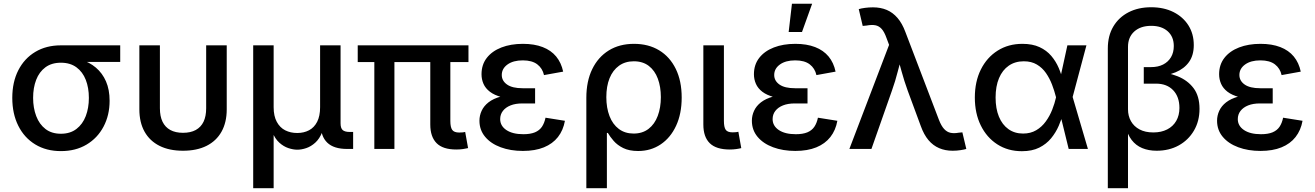

<svg xmlns="http://www.w3.org/2000/svg" viewBox="-20 -775 6840 999"><path d="M296.9 11.2Q220.7 11.2 163.6 -23.4Q106.4 -58.1 75.2 -120.6Q43.9 -183.1 43.9 -265.6Q43.9 -348.1 75.4 -409.7Q106.9 -471.2 163.8 -505.1Q220.7 -539.1 296.9 -539.1H605.5V-452.6H376L296.9 -448.7Q248.5 -448.7 216.3 -424.8Q184.1 -400.9 168.2 -359.6Q152.3 -318.4 152.3 -265.6Q152.3 -213.4 168.5 -170.9Q184.6 -128.4 216.6 -103.8Q248.5 -79.1 296.9 -79.1Q345.2 -79.1 377.7 -104Q410.2 -128.9 426.3 -171.1Q442.4 -213.4 442.4 -265.6Q442.4 -318.4 426.3 -359.6Q410.2 -400.9 377.7 -424.8Q345.2 -448.7 296.9 -448.7V-479.5Q352.5 -479.5 398.9 -465.6Q445.3 -451.7 479 -423.1Q512.7 -394.5 531.5 -351.6Q550.3 -308.6 550.3 -250.5Q550.3 -175.8 518.8 -116.2Q487.3 -56.6 430.4 -22.7Q373.5 11.2 296.9 11.2Z M932.1 9.3Q860.8 9.3 810.1 -16.1Q759.3 -41.5 732.2 -89.8Q705.1 -138.2 705.1 -206.1V-539.1H812V-211.9Q812 -169.9 825.7 -141.6Q839.4 -113.3 866.2 -98.6Q893.1 -84 932.1 -84Q971.7 -84 998.5 -98.6Q1025.4 -113.3 1039.1 -141.6Q1052.7 -169.9 1052.7 -211.9V-539.1H1159.7V-206.1Q1159.7 -138.2 1132.6 -89.8Q1105.5 -41.5 1054.7 -16.1Q1003.9 9.3 932.1 9.3Z M1297.4 204.1V-539.1H1403.8V-217.3Q1403.8 -170.9 1420.2 -140.9Q1436.5 -110.8 1464.1 -96.9Q1491.7 -83 1526.4 -83Q1561 -83 1587.9 -97.2Q1614.7 -111.3 1630.1 -141.1Q1645.5 -170.9 1645.5 -217.3V-539.1H1752V-133.3Q1752 -108.4 1762.9 -98.4Q1773.9 -88.4 1800.8 -88.4H1817.4V0H1786.1Q1716.8 0 1682.9 -32.7Q1648.9 -65.4 1648.9 -127.9V-177.2H1670.4Q1670.4 -123 1656.5 -87.9Q1642.6 -52.7 1620.4 -32.7Q1598.1 -12.7 1573.5 -4.4Q1548.8 3.9 1526.9 3.9Q1505.4 3.9 1480.5 -4.4Q1455.6 -12.7 1433.3 -32.7Q1411.1 -52.7 1397 -87.9Q1382.8 -123 1382.8 -177.2H1403.8V204.1Z M2354 2.9Q2284.2 2.9 2251.5 -30.3Q2218.8 -63.5 2218.8 -127V-511.2H2323.2V-145.5Q2323.2 -112.8 2333 -99.1Q2342.8 -85.4 2369.1 -85.4Q2380.9 -85.4 2387.7 -86.2Q2394.5 -86.9 2400.4 -88.4L2415.5 -4.4Q2405.3 -2 2389.2 0.5Q2373 2.9 2354 2.9ZM1927.7 0V-511.2H2032.2V0ZM1841.3 -452.1V-539.1H2417.5V-452.1Z M2700.7 10.3Q2636.2 10.3 2585 -8.8Q2533.7 -27.8 2504.2 -63.2Q2474.6 -98.6 2474.6 -147Q2474.6 -173.8 2486.1 -198.7Q2497.6 -223.6 2522 -242.7Q2546.4 -261.7 2586.4 -272.9Q2626.5 -284.2 2684.1 -284.2H2764.2V-236.8H2697.8Q2662.1 -236.8 2636.5 -226.6Q2610.8 -216.3 2596.7 -198Q2582.5 -179.7 2582.5 -155.3Q2582.5 -120.1 2614.7 -98.4Q2647 -76.7 2703.1 -76.7Q2739.7 -76.7 2763.2 -86.4Q2786.6 -96.2 2799.6 -115.2Q2812.5 -134.3 2818.4 -162.6L2919.4 -146.5Q2910.6 -97.2 2883.1 -62Q2855.5 -26.9 2809.8 -8.3Q2764.2 10.3 2700.7 10.3ZM2686 -259.3Q2629.4 -259.3 2590.8 -269.5Q2552.2 -279.8 2529.1 -297.6Q2505.9 -315.4 2495.6 -338.9Q2485.4 -362.3 2485.4 -388.7Q2485.4 -438.5 2512.9 -473.9Q2540.5 -509.3 2589.1 -528.1Q2637.7 -546.9 2700.7 -546.9Q2760.3 -546.9 2803.7 -530Q2847.2 -513.2 2873.8 -481Q2900.4 -448.7 2910.2 -402.3L2810.5 -384.3Q2802.7 -419.4 2775.6 -440.2Q2748.5 -460.9 2700.2 -460.9Q2650.4 -460.9 2620.6 -439.5Q2590.8 -418 2590.8 -384.8Q2590.8 -354.5 2618.2 -335.2Q2645.5 -315.9 2699.2 -315.9H2764.2V-259.3Z M3030.8 204.1V-266.1Q3030.8 -352.1 3061.3 -415Q3091.8 -478 3147.5 -512.5Q3203.1 -546.9 3278.8 -546.9Q3354 -546.9 3409.7 -513.2Q3465.3 -479.5 3496.1 -416.7Q3526.9 -354 3526.9 -267.6Q3526.9 -183.1 3497.8 -120.6Q3468.8 -58.1 3417.5 -23.7Q3366.2 10.7 3300.3 10.7Q3253.9 10.7 3222.9 -4.6Q3191.9 -20 3172.9 -42Q3153.8 -64 3142.6 -83.5H3137.7V204.1ZM3276.9 -80.1Q3322.8 -80.1 3354.5 -104.5Q3386.2 -128.9 3402.3 -171.9Q3418.5 -214.8 3418.5 -269.5Q3418.5 -323.7 3402.8 -365.7Q3387.2 -407.7 3356 -431.9Q3324.7 -456.1 3277.8 -456.1Q3232.9 -456.1 3200.7 -432.9Q3168.5 -409.7 3151.6 -367.9Q3134.8 -326.2 3134.8 -269.5Q3134.8 -213.9 3151.4 -170.9Q3168 -127.9 3200 -104Q3231.9 -80.1 3276.9 -80.1Z M3777.3 2.9Q3706.5 2.9 3673.1 -29.8Q3639.6 -62.5 3639.6 -127V-539.1H3746.6V-146Q3746.6 -113.3 3755.9 -99.9Q3765.1 -86.4 3791.5 -86.4Q3802.7 -86.4 3809.6 -87.2Q3816.4 -87.9 3821.8 -89.4L3836.9 -4.4Q3826.2 -1.5 3810.3 0.7Q3794.4 2.9 3777.3 2.9Z M4118.2 10.3Q4053.7 10.3 4002.4 -8.8Q3951.2 -27.8 3921.6 -63.2Q3892.1 -98.6 3892.1 -147Q3892.1 -173.8 3903.6 -198.7Q3915 -223.6 3939.5 -242.7Q3963.9 -261.7 4003.9 -272.9Q4043.9 -284.2 4101.6 -284.2H4181.6V-236.8H4115.2Q4079.6 -236.8 4054 -226.6Q4028.3 -216.3 4014.2 -198Q4000 -179.7 4000 -155.3Q4000 -120.1 4032.2 -98.4Q4064.5 -76.7 4120.6 -76.7Q4157.2 -76.7 4180.7 -86.4Q4204.1 -96.2 4217 -115.2Q4230 -134.3 4235.8 -162.6L4336.9 -146.5Q4328.1 -97.2 4300.5 -62Q4272.9 -26.9 4227.3 -8.3Q4181.6 10.3 4118.2 10.3ZM4103.5 -259.3Q4046.9 -259.3 4008.3 -269.5Q3969.7 -279.8 3946.5 -297.6Q3923.3 -315.4 3913.1 -338.9Q3902.8 -362.3 3902.8 -388.7Q3902.8 -438.5 3930.4 -473.9Q3958 -509.3 4006.6 -528.1Q4055.2 -546.9 4118.2 -546.9Q4177.7 -546.9 4221.2 -530Q4264.6 -513.2 4291.3 -481Q4317.9 -448.7 4327.6 -402.3L4228 -384.3Q4220.2 -419.4 4193.1 -440.2Q4166 -460.9 4117.7 -460.9Q4067.9 -460.9 4038.1 -439.5Q4008.3 -418 4008.3 -384.8Q4008.3 -354.5 4035.6 -335.2Q4063 -315.9 4116.7 -315.9H4181.6V-259.3ZM4083.5 -608.4 4100.6 -755.4H4205.6L4152.8 -608.4Z M4399.4 0 4606 -541.5 4592.8 -576.7Q4581.5 -608.9 4567.4 -624.5Q4553.2 -640.1 4534.2 -643.6Q4515.1 -647 4489.3 -642.1L4468.8 -640.1L4448.2 -727.5Q4460.4 -731.4 4480.7 -734.1Q4501 -736.8 4522 -736.8Q4562 -736.8 4593.8 -723.4Q4625.5 -710 4649.9 -681.6Q4674.3 -653.3 4690.9 -608.4L4865.2 -151.9Q4877.4 -120.1 4892.3 -104Q4907.2 -87.9 4925.8 -84Q4944.3 -80.1 4967.8 -84.5L4987.3 -86.4L5007.8 0Q4996.6 3.4 4977.5 6.3Q4958.5 9.3 4936.5 9.3Q4897.9 9.3 4866.5 -4.2Q4835 -17.6 4811 -45.9Q4787.1 -74.2 4771 -119.1L4702.6 -304.2Q4684.6 -354 4671.6 -401.6Q4658.7 -449.2 4644.5 -499H4676.8Q4663.1 -450.7 4650.9 -402.1Q4638.7 -353.5 4621.1 -304.2L4514.2 0Z M5296.9 11.7Q5224.6 11.7 5169.2 -23.9Q5113.8 -59.6 5083 -122.6Q5052.2 -185.5 5052.2 -267.6Q5052.2 -350.6 5083.5 -413.3Q5114.7 -476.1 5170.7 -511.5Q5226.6 -546.9 5299.8 -546.9Q5352.1 -546.9 5388.9 -529.8Q5425.8 -512.7 5450 -484.1Q5474.1 -455.6 5488.8 -421.1Q5503.4 -386.7 5510.7 -352.5H5545.9L5560.5 -272.5L5640.6 0H5540.5L5474.1 -271Q5466.3 -302.2 5453.9 -334.7Q5441.4 -367.2 5422.4 -394.8Q5403.3 -422.4 5375 -439.2Q5346.7 -456.1 5307.1 -456.1Q5261.7 -456.1 5228.8 -433.3Q5195.8 -410.6 5178 -368.4Q5160.2 -326.2 5160.2 -267.6Q5160.2 -210 5177.5 -168Q5194.8 -126 5227.1 -103Q5259.3 -80.1 5303.2 -80.1Q5342.3 -80.1 5371.6 -97.4Q5400.9 -114.7 5421.4 -143.1Q5441.9 -171.4 5454.8 -204.3Q5467.8 -237.3 5474.6 -268.1L5533.7 -539.1H5632.8L5560.5 -268.1L5545.9 -189.5H5513.2Q5503.9 -155.8 5488.8 -120.6Q5473.6 -85.4 5449 -55.4Q5424.3 -25.4 5387.2 -6.8Q5350.1 11.7 5296.9 11.7Z M5744.1 204.1V-522.9Q5744.1 -588.9 5772.7 -637Q5801.3 -685.1 5852.1 -711.2Q5902.8 -737.3 5969.7 -737.3Q6035.6 -737.3 6085.7 -712.2Q6135.7 -687 6163.6 -642.8Q6191.4 -598.6 6191.4 -540.5Q6191.4 -487.3 6166.5 -452.4Q6141.6 -417.5 6096.7 -398.9Q6051.8 -380.4 5991.2 -375V-403.8Q6054.7 -398.9 6106.9 -378.2Q6159.2 -357.4 6190.2 -316.4Q6221.2 -275.4 6221.2 -208.5Q6221.2 -144.5 6192.1 -95.2Q6163.1 -45.9 6113 -18.3Q6063 9.3 5998 9.3Q5956.1 9.3 5923.1 -4.4Q5890.1 -18.1 5868.2 -46.6Q5846.2 -75.2 5835.4 -120.1L5849.1 -122.6V204.1ZM5981 -85.9Q6022.5 -85.9 6053 -101.6Q6083.5 -117.2 6100.1 -146Q6116.7 -174.8 6116.7 -213.4Q6116.7 -271.5 6084 -305.7Q6051.3 -339.8 5995.1 -339.8H5931.2V-425.8H5968.8Q6005.4 -425.8 6031.7 -439.2Q6058.1 -452.6 6072.8 -477.3Q6087.4 -502 6087.4 -535.6Q6087.4 -584 6055.7 -612.3Q6023.9 -640.6 5970.2 -640.6Q5914.6 -640.6 5881.8 -611.1Q5849.1 -581.5 5849.1 -531.2V-206.5Q5849.1 -171.9 5864.5 -144.5Q5879.9 -117.2 5909.2 -101.6Q5938.5 -85.9 5981 -85.9Z M6538.6 10.3Q6474.1 10.3 6422.9 -8.8Q6371.6 -27.8 6342 -63.2Q6312.5 -98.6 6312.5 -147Q6312.5 -173.8 6324 -198.7Q6335.4 -223.6 6359.9 -242.7Q6384.3 -261.7 6424.3 -272.9Q6464.4 -284.2 6522 -284.2H6602.1V-236.8H6535.6Q6500 -236.8 6474.4 -226.6Q6448.7 -216.3 6434.6 -198Q6420.4 -179.7 6420.4 -155.3Q6420.4 -120.1 6452.6 -98.4Q6484.9 -76.7 6541 -76.7Q6577.6 -76.7 6601.1 -86.4Q6624.5 -96.2 6637.5 -115.2Q6650.4 -134.3 6656.2 -162.6L6757.3 -146.5Q6748.5 -97.2 6720.9 -62Q6693.4 -26.9 6647.7 -8.3Q6602.1 10.3 6538.6 10.3ZM6523.9 -259.3Q6467.3 -259.3 6428.7 -269.5Q6390.1 -279.8 6366.9 -297.6Q6343.8 -315.4 6333.5 -338.9Q6323.2 -362.3 6323.2 -388.7Q6323.2 -438.5 6350.8 -473.9Q6378.4 -509.3 6427 -528.1Q6475.6 -546.9 6538.6 -546.9Q6598.1 -546.9 6641.6 -530Q6685.1 -513.2 6711.7 -481Q6738.3 -448.7 6748 -402.3L6648.4 -384.3Q6640.6 -419.4 6613.5 -440.2Q6586.4 -460.9 6538.1 -460.9Q6488.3 -460.9 6458.5 -439.5Q6428.7 -418 6428.7 -384.8Q6428.7 -354.5 6456.1 -335.2Q6483.4 -315.9 6537.1 -315.9H6602.1V-259.3Z"/></svg>

Font: Inter 18pt Medium
Style: Regular
Weight: 500
Designer: Rasmus Andersson
Foundry: rsms
Version: Version 4.001;git-66647c0bb